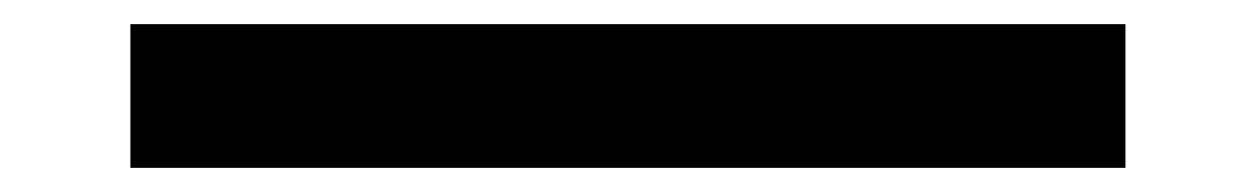

<svg xmlns="http://www.w3.org/2000/svg" viewBox="-20 -440 1040 159"><path d="M88 -301V-420H912V-301Z"/></svg>

Font: M PLUS 1 SemiBold
Style: Regular
Weight: 600
Designer: Coji Morishita
Foundry: UNDERFOREST DESIGN
Version: Version 1.001